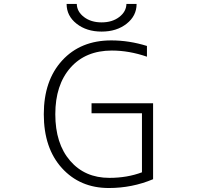

<svg xmlns="http://www.w3.org/2000/svg" viewBox="-20 -947 1040 978"><path d="M624 -926.8H675.8Q675.8 -866.2 625 -826.2Q574.2 -786.1 497.6 -786.1Q420.9 -786.1 370.1 -826.2Q319.3 -866.2 319.3 -926.8H371.1Q372.1 -887.7 407.7 -860.4Q443.4 -833 497.6 -833Q551.8 -833 587.4 -860.4Q623 -887.7 624 -926.8ZM546.9 -741.2Q637.7 -741.2 728.5 -712.9V-658.2Q637.7 -689.5 549.8 -689.5Q416 -689.5 338.9 -602.1Q261.7 -514.6 261.7 -365.2Q261.7 -215.8 336.9 -128.4Q412.1 -41 537.1 -41Q627.9 -41 703.1 -69.3V-370.1H446.3V-420.9H759.8V-34.2Q653.3 10.7 534.2 10.7Q387.7 10.7 295.4 -90.8Q203.1 -192.4 203.1 -365.2Q203.1 -537.1 296.9 -639.2Q390.6 -741.2 546.9 -741.2Z"/></svg>

Font: Gen Shin Gothic Monospace Light
Style: Regular
Weight: 300
Designer: [Source Han Sans]
Ryoko NISHIZUKA  (kana & ideographs); Paul D. Hunt (Latin, Greek & Cyrillic); Wenlong ZHANG  (bopomofo
Version: Version 1.002.20150607